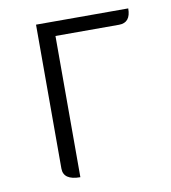

<svg xmlns="http://www.w3.org/2000/svg" viewBox="-66 -591 576 648"><g transform="rotate(-10 222.0 -266.5)"><path d="M158 0Q100 0 100 -40V-533H416Q416 -484 376 -484H158V0Z"/></g></svg>

Font: Swei Half Moon CJK SC
Style: Light
Weight: 300
Version: Version 2.071